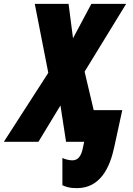

<svg xmlns="http://www.w3.org/2000/svg" viewBox="-79 -734 689 994"><path d="M319 240C440 240 490 134 513 25L554 -164H406L359 -363L574 -714H394L299 -536L276 -714H101L171 -357L-59 0H120L234 -188L263 0H357L352 22C346 55 336 96 295 96C283 96 264 93 244 84V225C263 233 278 240 319 240Z"/></svg>

Font: Noto Sans ExtraCondensed Black
Style: Italic
Weight: 900
Width: 2
Italic angle: -12°
Designer: Monotype Design Team
Foundry: Monotype Imaging Inc.
Version: Version 2.013